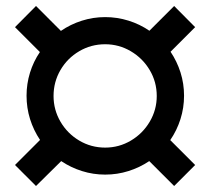

<svg xmlns="http://www.w3.org/2000/svg" viewBox="-20 -680 700 640"><path d="M547.5 -213 630.5 -130 560.5 -60 477.5 -143Q445.5 -121.5 408.2 -109.8Q371 -98 330.5 -98Q290.5 -98 253.2 -109.8Q216 -121.5 184 -143L100 -60L30 -130L113.5 -213.5Q92 -245.5 80.2 -283Q68.5 -320.5 68.5 -361Q68.5 -400.5 80 -437.8Q91.5 -475 113 -506.5L30 -589.5L100 -660L183 -577Q215 -599 252.8 -611Q290.5 -623 330.5 -623Q370.5 -623 408.2 -611.2Q446 -599.5 478 -577.5L560.5 -660L630.5 -589.5L548.5 -507.5Q570 -475.5 581.8 -438.2Q593.5 -401 593.5 -361Q593.5 -320.5 581.5 -282.8Q569.5 -245 547.5 -213ZM330.5 -188Q377 -188 416.5 -211.5Q456 -235 479.2 -274.5Q502.5 -314 502.5 -360Q502.5 -407 479 -446.5Q455.5 -486 416 -509.2Q376.5 -532.5 330.5 -532.5Q283.5 -532.5 244 -509.2Q204.5 -486 181.5 -446.5Q158.5 -407 158.5 -360Q158.5 -314 181.5 -274.5Q204.5 -235 244 -211.5Q283.5 -188 330.5 -188Z"/></svg>

Font: Hauora SemiBold
Style: Regular
Weight: 600
Designer: Wayne Shih
Foundry: WCYS
Version: Version 1.001